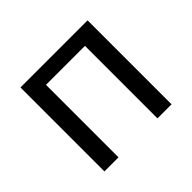

<svg xmlns="http://www.w3.org/2000/svg" viewBox="-130 -710 878 878"><g transform="rotate(-45 309.0 -271.5)"><path d="M92 0H183V-469H435V0H526V-543H92Z"/></g></svg>

Font: Noto Sans CJK JP Regular
Style: Regular
Weight: 400
Designer: Ryoko NISHIZUKA (kana & ideographs); Paul D. Hunt (Latin, Greek & Cyrillic); Wenlong ZHANG (bopomofo); Sandoll Communica
Foundry: Adobe Systems Incorporated
Version: Version 1.001;PS 1.001;hotconv 1.0.78;makeotf.lib2.5.61930